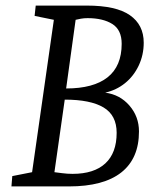

<svg xmlns="http://www.w3.org/2000/svg" viewBox="-20 -668 566 688"><path d="M21 0 24 -37 95 -51 173 -597 104 -611 108 -648H291Q396 -648 445.5 -613.5Q495 -579 495 -515Q495 -471 477 -433Q459 -395 428 -370Q397 -345 357 -336Q410 -329 444 -289.5Q478 -250 478 -197Q478 -100 414.5 -50Q351 0 227 0ZM240 -45Q317 -45 357.5 -82.5Q398 -120 398 -192Q398 -255 351 -283Q304 -311 212 -311L175 -51Q184 -50 202.5 -47.5Q221 -45 240 -45ZM217 -351Q315 -351 365.5 -391Q416 -431 416 -511Q416 -561 382.5 -582Q349 -603 294 -603Q281 -603 270 -601Q259 -599 251 -597Z"/></svg>

Font: Faustina
Style: Italic
Weight: 400
Italic angle: -8°
Designer: Alfonso Garcia
Foundry: http://www.omnibus-type.com
Version: Version 1.200